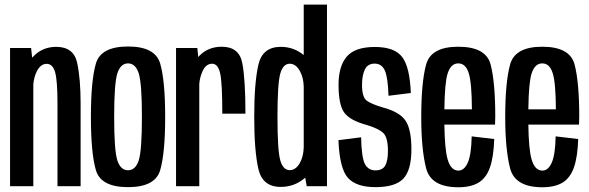

<svg xmlns="http://www.w3.org/2000/svg" viewBox="-20 -805 2548 830"><path d="M23.5 0V-597.5H114.5L119 -555.5Q160 -602.5 223 -602.5Q299 -602.5 313.8 -532.5Q328.5 -462.5 328.5 -358V0H228.5V-357Q228.5 -457 218.2 -493Q208 -529 181.5 -529Q155.5 -529 139 -496.5Q127 -472.5 124 -440.5V0Z M533.5 4Q416 4 394.5 -69.5Q373 -143 373 -299.5Q373 -456.5 394.5 -530.2Q416 -604 533.5 -604Q651 -604 672.5 -530.2Q694 -456.5 694 -299.5Q694 -143 672.5 -69.5Q651 4 533.5 4ZM533.5 -69Q565.5 -69 579.5 -111Q593.5 -153 593.5 -299.5Q593.5 -446 579.5 -488.5Q565.5 -531 533.5 -531Q501.5 -531 487.5 -488.5Q473.5 -446 473.5 -299.5Q473.5 -153 487.5 -111Q501.5 -69 533.5 -69Z M941 -313.5Q941 -448.5 931.5 -489Q922 -529.5 897 -529.5Q870.5 -529.5 856 -498Q843 -469.5 841.5 -441V0H741V-597.5H833L837 -558Q839 -561 841.5 -563.5Q880 -603 938.5 -603Q1014 -603 1027.5 -532Q1041 -461 1041 -313.5Z M1306 0 1299.5 -37Q1297.5 -35.5 1296 -34Q1252 3 1193.5 3Q1114.5 3 1096.8 -75.2Q1079 -153.5 1079 -300Q1079 -446.5 1096.8 -524.5Q1114.5 -602.5 1193.5 -602.5Q1250 -602.5 1293 -567V-785H1393.5V0ZM1293 -169V-430.5Q1292 -470.5 1276 -498.5Q1258.5 -529.5 1232.5 -529.5Q1204 -529.5 1191.8 -487.5Q1179.5 -445.5 1179.5 -299.5Q1179.5 -153 1191.8 -111.2Q1204 -69.5 1232.5 -69.5Q1258.5 -69.5 1276 -100Q1292 -128 1293 -169Z M1603.5 4Q1520.5 4 1484.2 -36Q1448 -76 1443 -199L1541 -211.5Q1543 -122.5 1557.8 -95.5Q1572.5 -68.5 1602.5 -68.5Q1633.5 -68.5 1645.2 -89.2Q1657 -110 1657 -152.5Q1657 -210.5 1637.2 -229.8Q1617.5 -249 1564.5 -265Q1492.5 -284.5 1468 -318.5Q1443.5 -352.5 1443.5 -438.5Q1443.5 -519 1479.2 -560.5Q1515 -602 1600.5 -602Q1685 -602 1718.2 -559Q1751.5 -516 1756 -403L1659.5 -391Q1657 -469.5 1643.8 -499.8Q1630.5 -530 1599.5 -530Q1569.5 -530 1557.2 -504.5Q1545 -479 1545 -438.5Q1545 -385 1565.2 -370Q1585.5 -355 1636.5 -340Q1707.5 -321 1733 -283.5Q1758.5 -246 1758.5 -159.5Q1758.5 -70 1723.8 -33Q1689 4 1603.5 4Z M1961.5 4.5Q1842.5 4.5 1821.8 -78.5Q1801 -161.5 1801 -298.5Q1801 -448.5 1822 -525.8Q1843 -603 1961 -603Q2080.5 -603 2100.8 -526.5Q2121 -450 2121 -301Q2121 -282.5 2120 -266.5H1901Q1902.5 -161.5 1914.5 -118Q1928.5 -67.5 1961.5 -67.5Q1987 -67.5 2002.2 -102Q2017.5 -136.5 2019 -215.5L2116.5 -204Q2114 -126 2097.8 -80.5Q2081.5 -35 2048.2 -15.2Q2015 4.5 1961.5 4.5ZM1901 -332.5H2020Q2019.5 -446.5 2006.5 -488Q1993.5 -531 1961 -531Q1929 -531 1915 -487Q1902.5 -448 1901 -332.5Z M2324.5 4.5Q2205.5 4.5 2184.8 -78.5Q2164 -161.5 2164 -298.5Q2164 -448.5 2185 -525.8Q2206 -603 2324 -603Q2443.5 -603 2463.8 -526.5Q2484 -450 2484 -301Q2484 -282.5 2483 -266.5H2264Q2265.5 -161.5 2277.5 -118Q2291.5 -67.5 2324.5 -67.5Q2350 -67.5 2365.2 -102Q2380.5 -136.5 2382 -215.5L2479.5 -204Q2477 -126 2460.8 -80.5Q2444.5 -35 2411.2 -15.2Q2378 4.5 2324.5 4.5ZM2264 -332.5H2383Q2382.5 -446.5 2369.5 -488Q2356.5 -531 2324 -531Q2292 -531 2278 -487Q2265.5 -448 2264 -332.5Z"/></svg>

Font: Anybody Condensed Medium
Style: Regular
Weight: 500
Width: 3
Designer: Tyler Finck
Foundry: Etcetera Type Company
Version: Version 1.010; ttfautohint (v1.8.3) -l 8 -r 50 -G 200 -x 14 